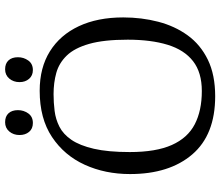

<svg xmlns="http://www.w3.org/2000/svg" viewBox="-74 -756 842 733"><g transform="rotate(-90 346.5 -389.0)"><path d="M346 12Q199 12 124 -75.5Q49 -163 49 -313Q49 -408 84.5 -486Q120 -564 190.5 -611Q261 -658 367 -658Q455 -658 517.5 -619Q580 -580 613.5 -508.5Q647 -437 647 -339Q647 -269 630.5 -205.5Q614 -142 578.5 -93Q543 -44 485.5 -16Q428 12 346 12ZM366 -39Q437 -39 480 -72.5Q523 -106 542.5 -169.5Q562 -233 562 -322Q562 -413 546 -469Q530 -525 501.5 -554.5Q473 -584 435.5 -594.5Q398 -605 354 -605Q322 -605 290 -601Q258 -597 229.5 -582.5Q201 -568 179.5 -536.5Q158 -505 145.5 -451Q133 -397 133 -314Q133 -214 160 -153.5Q187 -93 239 -66Q291 -39 366 -39ZM446 -684Q425 -684 412.5 -698.5Q400 -713 400 -735Q400 -758 413.5 -774Q427 -790 449 -790Q471 -790 483 -777Q495 -764 495 -741Q495 -719 482.5 -701.5Q470 -684 446 -684ZM244 -684Q222 -684 210 -698.5Q198 -713 198 -735Q198 -758 211.5 -774Q225 -790 247 -790Q269 -790 281 -777Q293 -764 293 -741Q293 -719 280.5 -701.5Q268 -684 244 -684Z"/></g></svg>

Font: Faustina Light
Style: Regular
Weight: 300
Designer: Alfonso Garcia
Foundry: http://www.omnibus-type.com
Version: Version 1.200